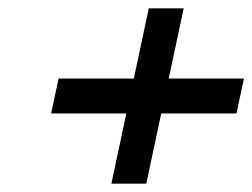

<svg xmlns="http://www.w3.org/2000/svg" viewBox="-20 -590 607 462"><path d="M248 -148H332L368 -317H549L567 -401H386L422 -570H338L302 -401H121L103 -317H284Z"/></svg>

Font: League Gothic
Style: Italic
Weight: 400
Designer: The League of Moveable Type
Version: Version 1.600; ttfautohint (v1.8.3)